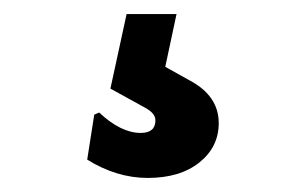

<svg xmlns="http://www.w3.org/2000/svg" viewBox="-20 -49 428 273"><path d="M231 -29 215 46 249 65Q291 87 291 126Q291 160 263.5 182Q236 204 190 204Q146 204 104 178L114 114L121 111Q152 140 180 140Q201 140 201 122Q201 112 186 104L137 77L160 -29Z"/></svg>

Font: Alegreya Sans ExtraBold
Style: Regular
Weight: 800
Designer: Juan Pablo del Peral
Foundry: Huerta Tipografica
Version: Version 2.007